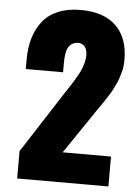

<svg xmlns="http://www.w3.org/2000/svg" viewBox="-57 -868 661 912"><g transform="rotate(5 274.0 -412.0)"><path d="M59.6 0V-130.4L247.6 -421.9Q252 -428.7 265.9 -449.5Q279.8 -470.2 286.4 -481Q293 -491.7 304.2 -511.5Q315.4 -531.2 321 -545.4Q326.7 -559.6 331.3 -577.1Q335.9 -594.7 335.9 -610.4Q335.9 -643.1 319.3 -657.2Q307.6 -667 292 -667Q285.2 -667 277.8 -665Q255.4 -659.7 244.1 -637.5Q232.9 -615.2 232.9 -564.5V-521.5H55.2V-568.4Q55.2 -623.5 68.6 -668.7Q82 -713.9 109.4 -749.3Q136.7 -784.7 182.9 -804.2Q229 -823.7 290 -823.7Q401.4 -823.7 459.7 -767.1Q518.1 -710.4 518.1 -607.4Q518.1 -590.8 516.4 -574.7Q514.6 -558.6 509.3 -541.5Q503.9 -524.4 500.5 -512.5Q497.1 -500.5 487.1 -481.7Q477.1 -462.9 473.1 -454.3Q469.2 -445.8 455.6 -425.3Q441.9 -404.8 438.7 -399.4Q435.5 -394 419.4 -371.1Q403.3 -348.1 401.4 -345.2L264.2 -142.6H494.6V0Z"/></g></svg>

Font: Oswald
Style: Heavy
Weight: 800
Designer: Vernon Adams
Foundry: Vernon Adams
Version: 3.0; ttfautohint (v0.95) -l 8 -r 50 -G 200 -x 0 -w "G" -W -c